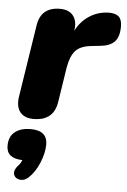

<svg xmlns="http://www.w3.org/2000/svg" viewBox="-61 -544 578 874"><g transform="rotate(5 227.5 -106.5)"><path d="M101 9Q58 9 38.5 -17Q19 -43 27 -90L78 -417Q91 -501 178 -501Q219 -501 238.5 -476Q258 -451 251 -407Q273 -451 312.5 -476.5Q352 -502 401 -503Q432 -503 446.5 -489.5Q461 -476 461 -445Q461 -397 439.5 -375Q418 -353 374 -349L337 -345Q285 -340 262.5 -315Q240 -290 231 -237L206 -76Q192 9 101 9ZM103 275Q88 289 72 290Q56 291 45 282.5Q34 274 34 259.5Q34 245 49 228Q60 217 67 200Q-6 198 -6 141Q-6 98 21 77Q48 56 92 56Q169 56 169 120Q169 158 150.5 203Q132 248 103 275Z"/></g></svg>

Font: Nunito Black
Style: Italic
Weight: 900
Italic angle: -9°
Designer: Vernon Adams
Foundry: Vernon Adams
Version: Version 3.601; ttfautohint (v1.8.2.53-6de2)